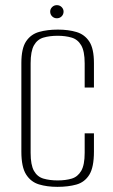

<svg xmlns="http://www.w3.org/2000/svg" viewBox="-20 -714 440 746"><path d="M203 12Q163 12 131.5 2.5Q100 -7 81.5 -36Q63 -65 63 -125V-469Q63 -526 81.5 -553.5Q100 -581 132 -590Q164 -599 205 -599Q246 -599 277.5 -589.5Q309 -580 327 -552.5Q345 -525 345 -469V-374H309V-468Q309 -515 295.5 -538Q282 -561 258 -568Q234 -575 204 -575Q173 -575 149 -568Q125 -561 112 -538Q99 -515 99 -468V-120Q99 -73 112 -50Q125 -27 149 -20Q173 -13 204 -13Q235 -13 258.5 -20Q282 -27 295.5 -50Q309 -73 309 -120V-196H345V-125Q345 -64 327 -35Q309 -6 277 3Q245 12 203 12ZM201 -643Q190 -643 182.5 -650.5Q175 -658 175 -669Q175 -679 182.5 -686.5Q190 -694 201 -694Q212 -694 219.5 -686.5Q227 -679 227 -669Q227 -658 219.5 -650.5Q212 -643 201 -643Z"/></svg>

Font: Alumni Sans ExtraLight
Style: Regular
Weight: 250
Version: Version 1.018